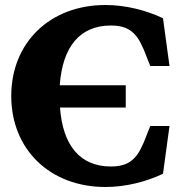

<svg xmlns="http://www.w3.org/2000/svg" viewBox="-20 -735 723 768"><path d="M25 -351C25 -137 180 13 402 13C482 13 565 -8 632 -40L658 -231H581C568 -200 558 -168 543 -140C515 -84 475 -69 424 -69C301 -69 231 -152 220 -305H483V-394H219C230 -549 300 -633 424 -633C475 -633 515 -618 543 -562C558 -534 568 -502 581 -471H658L632 -662C565 -694 482 -715 402 -715C180 -715 25 -565 25 -351Z"/></svg>

Font: LT Superior Serif ExtraBold
Style: Regular
Weight: 800
Designer: Daniel Lyons
Foundry: LyonsType
Version: Version 2.120;FEAKit 1.0